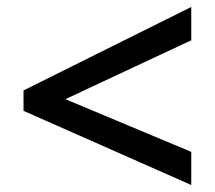

<svg xmlns="http://www.w3.org/2000/svg" viewBox="-20 -635 612 546"><path d="M523.9 -108.9 46.9 -319.8V-377.9L523.9 -615.2V-520.5L166 -353L523.9 -203.1Z"/></svg>

Font: Open Sans SemiBold
Style: Regular
Weight: 600
Designer: Monotype Design Team
Foundry: Monotype Imaging Inc.
Version: Version 3.003; ttfautohint (v1.8.4)